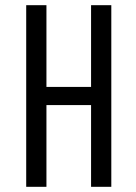

<svg xmlns="http://www.w3.org/2000/svg" viewBox="-20 -720 524 740"><path d="M159 -315V0H81V-700H159V-385H331V-700H409V0H331V-315Z"/></svg>

Font: Bebas Neue Regular
Style: Regular
Weight: 400
Designer: Ryoichi Tsunekawa & LGV (GE)
Foundry: Free Software Foundation, Inc.
Version: Version 1.003 August 13, 2016